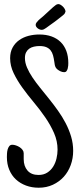

<svg xmlns="http://www.w3.org/2000/svg" viewBox="-20 -881 388 925"><path d="M332.5 -154.3Q332.5 -118.2 320.8 -85.9Q309.1 -53.7 287.4 -29.5Q265.6 -5.4 234.9 9Q204.1 23.4 166.5 23.4Q133.3 23.4 105.2 12.9Q77.1 2.4 56.6 -16.6Q36.1 -35.6 24.7 -63Q13.2 -90.3 13.2 -124Q13.2 -130.9 13.7 -141.1Q14.2 -151.4 16.8 -160.9Q19.5 -170.4 24.7 -177Q29.8 -183.6 39.6 -183.6Q47.4 -183.6 56.9 -180.4Q66.4 -177.2 74.7 -171.9Q83 -166.5 88.6 -158.9Q94.2 -151.4 94.2 -142.6V-114.3Q94.2 -80.6 112.5 -59.3Q130.9 -38.1 165.5 -38.1Q189.9 -38.1 207.5 -49.3Q225.1 -60.5 236.1 -78.1Q247.1 -95.7 252.2 -117.4Q257.3 -139.2 257.3 -160.2Q257.3 -201.2 240.5 -239.7Q223.6 -278.3 198.2 -315.2Q172.9 -352.1 143.1 -387.7Q113.3 -423.3 87.9 -458.5Q62.5 -493.7 45.7 -528.8Q28.8 -564 28.8 -600.6Q28.8 -630.4 40.8 -652.1Q52.7 -673.8 72.5 -687.7Q92.3 -701.7 117.4 -708.3Q142.6 -714.8 169.4 -714.8Q202.1 -714.8 228 -705.6Q253.9 -696.3 272 -678.7Q290 -661.1 299.6 -635.5Q309.1 -609.9 309.1 -577.1Q309.1 -572.3 308.6 -564.9Q308.1 -557.6 306.2 -550.5Q304.2 -543.5 300.3 -538.3Q296.4 -533.2 289.6 -533.2Q279.8 -533.2 270 -538.1Q261.7 -542.5 256.6 -546.6Q251.5 -550.8 248.5 -555.9Q245.6 -561 244.1 -567.4Q242.7 -573.7 241.7 -583Q239.3 -600.6 235.4 -614.7Q231.4 -628.9 223.6 -638.7Q215.8 -648.4 203.1 -653.8Q190.4 -659.2 170.4 -659.2Q156.2 -659.2 143.3 -656.2Q130.4 -653.3 120.8 -646.5Q111.3 -639.6 105.7 -628.7Q100.1 -617.7 100.1 -601.6Q100.1 -579.1 110.1 -555.7Q120.1 -532.2 136.5 -507.8Q152.8 -483.4 173.6 -457.8Q194.3 -432.1 216.3 -404.8Q238.3 -377.4 259 -348.4Q279.8 -319.3 296.1 -288.1Q312.5 -256.8 322.5 -223.4Q332.5 -189.9 332.5 -154.3ZM151.9 -761.7Q151.9 -766.6 156 -772.5Q160.2 -778.3 165.8 -783.7Q171.4 -789.1 177.2 -793.7Q183.1 -798.3 187 -801.8L234.9 -845.7Q240.7 -850.1 247.3 -855.7Q253.9 -861.3 261.2 -861.3Q266.1 -861.3 272.2 -857.7Q278.3 -854 283.4 -848.9Q288.6 -843.8 292 -837.4Q295.4 -831.1 295.4 -826.2Q295.4 -825.2 295.4 -824.2Q295.4 -823.2 294.4 -822.3Q293 -816.4 288.6 -812Q284.2 -807.6 278.8 -803.7Q263.7 -791.5 255.6 -785.4Q247.6 -779.3 240.7 -774.2Q233.9 -769 225.3 -763.2Q216.8 -757.3 201.7 -746.1Q196.3 -742.2 191.2 -739.7Q186 -737.3 180.2 -737.3Q175.8 -737.3 170.9 -739.3Q166 -741.2 161.6 -744.6Q157.2 -748 154.5 -752.4Q151.9 -756.8 151.9 -761.7Z"/></svg>

Font: Just Another Hand
Style: Regular
Weight: 400
Designer: Astigmatic (AOETI)
Foundry: Astigmatic (AOETI)
Version: Version 1.000